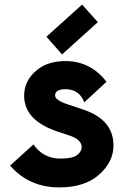

<svg xmlns="http://www.w3.org/2000/svg" viewBox="-20 -816 554 846"><path d="M341.8 -795.9 411.1 -718.3 253.4 -576.2 184.6 -654.3ZM241.2 9.8Q108.4 9.8 24.4 -86.4L127.4 -179.7Q170.4 -117.2 246.6 -117.2Q299.8 -117.2 319.8 -132.8Q339.8 -147.9 339.8 -168Q339.8 -201.2 285.2 -219.2L232.4 -236.8Q86.4 -285.6 86.4 -394.5Q86.4 -462.4 144.5 -508.8Q192.4 -546.9 268.6 -546.9Q378.9 -546.9 449.2 -455.6L351.6 -365.2Q329.1 -422.9 268.6 -422.9Q222.7 -422.9 222.7 -395Q222.7 -374.5 278.8 -356L346.2 -333.5Q480 -289.1 480 -174.8Q480 -102.1 415.5 -45.4Q352.1 9.8 241.2 9.8Z"/></svg>

Font: Newest Shape
Style: Bold
Weight: 700
Designer: Wojciech Kalinowski "wmk69" (wmk69@o2.pl)
Foundry: Wojciech Kalinowski "wmk69" (wmk69@o2.pl)
Version: Version 1.0.0; 2022-02-24